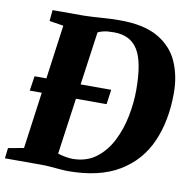

<svg xmlns="http://www.w3.org/2000/svg" viewBox="-95 -834 922 925"><g transform="rotate(10 365.5 -371.5)"><path d="M89.5 -743H243.5Q284 -744 328.5 -747.5Q373 -751 416.5 -751Q534 -751.5 603.8 -711.8Q673.5 -672 704 -603.8Q734.5 -535.5 734.5 -450Q734.5 -315.5 689.2 -212.2Q644 -109 547 -50.5Q450 8 295.5 8Q282 8 259.5 6Q237 4 211.8 2Q186.5 0 165.5 0H-12.5L-6.5 -51L69.5 -65L153.5 -678L84.5 -689ZM400.5 -689Q367.5 -689 349.8 -684.8Q332 -680.5 321.5 -675L236 -67Q250 -62 271 -58Q292 -54 307.5 -54Q375 -54 422 -89Q469 -124 498 -180.8Q527 -237.5 540.2 -304Q553.5 -370.5 553.5 -433Q553.5 -572 516.5 -630.5Q479.5 -689 400.5 -689ZM221 -76Q219.5 -75 221.5 -73ZM48.5 -342 59.5 -414H434.5L424.5 -342Z"/></g></svg>

Font: Merriweather Black
Style: Italic
Weight: 900
Italic angle: -7.8°
Designer: Eben Sorkin
Foundry: Eben Sorkin
Version: Version 2.200;gftools[0.9.31]